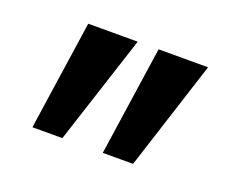

<svg xmlns="http://www.w3.org/2000/svg" viewBox="-64 -802 630 518"><g transform="rotate(20 251.0 -543.0)"><path d="M314 -700 268 -386H355L456 -700ZM112 -700 66 -386H152L254 -700Z"/></g></svg>

Font: Jost-600-Semi-PL
Style: Regular
Weight: 600
Version: Version 3.300; ttfautohint (v0.97) -l 8 -r 50 -G 200 -x 14 -